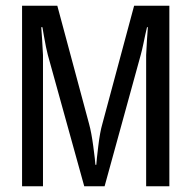

<svg xmlns="http://www.w3.org/2000/svg" viewBox="-20 -650 668 670"><path d="M490 0V-458Q491 -482 493 -512.5Q495 -543 496 -555H493L487 -529Q485 -520 480.5 -498Q476 -476 471 -458L345 0H274L147 -458Q141 -480 133 -526L128 -555H124Q125 -542 127 -511.5Q129 -481 130 -458V0H57V-630H180L291 -217Q299 -188 305.5 -139.5Q312 -91 313 -75H316Q317 -91 323 -140.5Q329 -190 337 -217L448 -630H571V0Z"/></svg>

Font: Pragati Narrow
Style: Regular
Weight: 400
Designer: Hector Gatti, Marcela Romero, Pablo Cosgaya and Nicolas Silva
Foundry: Omnibus-Type
Version: Version 1.010; ttfautohint (v1.3)